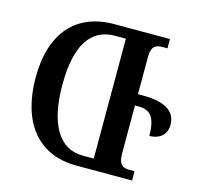

<svg xmlns="http://www.w3.org/2000/svg" viewBox="-104 -825 971 936"><g transform="rotate(15 381.5 -357.0)"><path d="M586 -414H560V-603C560 -655 581 -667 615 -667H641V-714H360C170 -714 57 -591 57 -364C57 -145 160 0 360 0H641V-47H610C579 -47 560 -63 560 -113V-357H580C635 -357 666 -328 666 -232C721 -232 752 -264 752 -310C752 -385 686 -414 586 -414ZM433 -55H378C255 -55 192 -169 192 -364C192 -560 255 -660 378 -660H433Z"/></g></svg>

Font: Noto Serif Georgian Condensed SemiBold
Style: Regular
Weight: 600
Width: 3
Designer: Monotype Design Team, Akaki Razmadze
Foundry: Google LLC
Version: Version 2.003